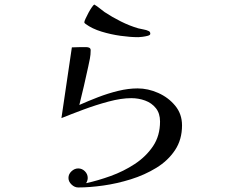

<svg xmlns="http://www.w3.org/2000/svg" viewBox="-20 -783 1040 847"><path d="M783 -230Q783 -167 752 -120.5Q721 -74 669.5 -42.5Q618 -11 557 8Q496 27 435.5 35.5Q375 44 325 44Q309 44 295.5 31Q282 18 282 2Q282 -15 295.5 -27.5Q309 -40 325 -40Q342 -40 354.5 -27.5Q367 -15 367 2Q367 13 360 25Q411 14 468 -6.5Q525 -27 574.5 -59.5Q624 -92 655 -138Q686 -184 686 -247Q686 -283 667.5 -306Q649 -329 620 -339.5Q591 -350 559 -350Q515 -350 459 -335Q403 -320 348 -299.5Q293 -279 251 -262L297 -574Q314 -575 330 -575Q346 -575 362 -575Q369 -575 374.5 -572Q380 -569 380 -561Q380 -542 376.5 -524Q373 -506 369 -488Q351 -404 330 -320Q368 -337 412 -354Q456 -371 501 -382Q546 -393 587 -393Q633 -393 678 -373Q723 -353 753 -316.5Q783 -280 783 -230ZM643 -634Q643 -628 631.5 -625Q620 -622 607.5 -620.5Q595 -619 590 -619Q555 -619 512 -625Q469 -631 428 -643.5Q387 -656 358 -677Q352 -681 352 -685Q352 -689 357.5 -701Q363 -713 370.5 -727Q378 -741 385.5 -751.5Q393 -762 396 -763Q408 -756 419 -747Q430 -738 441 -730Q474 -708 513 -688.5Q552 -669 590 -658Q601 -655 613.5 -653Q626 -651 636 -646Q643 -643 643 -634Z"/></svg>

Font: Kaisei Decol
Style: Regular
Weight: 400
Designer: Font-Kai, 金井和夫
Foundry: KAZUO KANAI
Version: Version 5.003